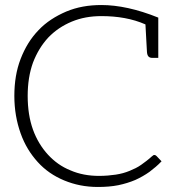

<svg xmlns="http://www.w3.org/2000/svg" viewBox="-20 -735 684 763"><path d="M602 -115C600 -117 597 -119 594 -119C592 -119 591 -119 589 -118C588 -117 586 -115 584 -114C570 -101 555 -90 541 -80C527 -70 512 -63 495 -56C478 -49 460 -44 440 -41C420 -38 398 -36 373 -36C333 -36 294 -43 260 -58C225 -72 196 -93 171 -120C146 -147 125 -181 111 -220C97 -259 90 -304 90 -354C90 -403 97 -447 111 -486C126 -525 146 -558 172 -586C198 -613 229 -634 265 -649C301 -664 340 -671 383 -671C447 -671 506 -661 558 -638C561 -574 564 -537 564 -529C565 -513 571 -505 585 -505H609V-665C525 -699 449 -715 383 -715C332 -715 286 -707 243 -689C201 -671 163 -647 133 -615C102 -583 79 -545 62 -501C45 -457 37 -408 37 -354C37 -299 46 -250 62 -205C78 -160 101 -123 130 -91C159 -59 194 -35 235 -18C276 -1 320 8 369 8C398 8 425 6 450 1C474 -4 497 -11 518 -20C538 -29 557 -40 574 -52C591 -65 607 -78 622 -94Z"/></svg>

Font: SVN-Aleo
Style: Light
Weight: 300
Designer: Alessio Laiso
Version: Version 1.2.2